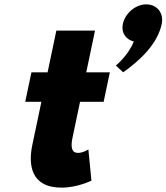

<svg xmlns="http://www.w3.org/2000/svg" viewBox="-20 -844 762 879"><path d="M649.3 -824C601.3 -824 552.9 -784 542.3 -734C533.9 -694 556.4 -663 592.5 -654C566.9 -589 510.4 -544 510.4 -544L543.9 -513C617.8 -565 700.8 -641 720.3 -734C730.9 -784 699.3 -824 649.3 -824ZM197.9 -513H123.9L95.5 -378H169.5L128.1 -181C108.9 -90 120.8 15 261.8 15C334.8 15 398.6 -17 398.6 -17L384.6 -160C384.6 -160 360.3 -144 337.3 -144C309.3 -144 302.1 -167 312.2 -215L346.5 -378H454.5L482.9 -513H374.9L415 -704H238Z"/></svg>

Font: Hussar
Style: BdOblTwo
Weight: 700
Foundry: Cannot Into Space Fonts
Version: Version 2.00